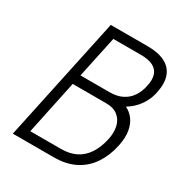

<svg xmlns="http://www.w3.org/2000/svg" viewBox="-165 -819 886 939"><g transform="rotate(30 278.0 -350.0)"><path d="M400 -700H190L41 0H272Q342 0 392.5 -26Q443 -52 474.5 -99.5Q506 -147 519 -209Q529 -257 523 -293Q517 -329 499 -353.5Q481 -378 454 -391Q479 -406 498.5 -426.5Q518 -447 531.5 -472.5Q545 -498 551 -528Q563 -586 548.5 -624Q534 -662 496 -681Q458 -700 400 -700ZM349 -412H185L235 -647H391Q434 -647 459.5 -634Q485 -621 493.5 -595Q502 -569 493 -530Q486 -495 467.5 -468Q449 -441 419.5 -426.5Q390 -412 349 -412ZM282 -53H109L173 -357H362Q405 -357 429.5 -336.5Q454 -316 461 -283.5Q468 -251 460 -213Q449 -160 425 -124Q401 -88 365.5 -70.5Q330 -53 282 -53Z"/></g></svg>

Font: Advent Pro
Style: Italic
Weight: 400
Italic angle: -12°
Designer: VivaRado, Andreas Kalpakidis
Foundry: VivaRado, Andreas Kalpakidis
Version: Version 3.000